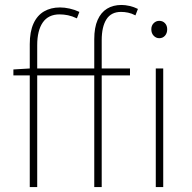

<svg xmlns="http://www.w3.org/2000/svg" viewBox="-20 -754 774 774"><path d="M100 0V-576Q100 -626 115 -659Q130 -692 157.5 -708Q185 -724 222 -724Q240 -724 260.5 -719.5Q281 -715 300 -706L290 -680Q271 -689 254 -692.5Q237 -696 220 -696Q175 -696 152.5 -663.5Q130 -631 130 -572V0ZM360 0V-596Q360 -643 373.5 -673.5Q387 -704 411.5 -719Q436 -734 470 -734Q485 -734 502.5 -730Q520 -726 536 -718L526 -692Q511 -700 496.5 -703Q482 -706 468 -706Q428 -706 409 -676Q390 -646 390 -592V0ZM34 -450V-474L100 -478H504V-450ZM608 0V-478H638V0ZM622 -600Q609 -600 599.5 -610Q590 -620 590 -636Q590 -651 599.5 -660.5Q609 -670 622 -670Q636 -670 645 -660.5Q654 -651 654 -636Q654 -620 645 -610Q636 -600 622 -600Z"/></svg>

Font: Source Sans 3 Variable
Style: Regular
Weight: 200
Designer: Paul D. Hunt
Foundry: Adobe Systems Incorporated
Version: Version 3.026